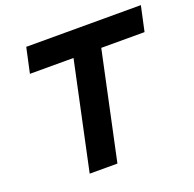

<svg xmlns="http://www.w3.org/2000/svg" viewBox="-124 -827 964 954"><g transform="rotate(-20 358.5 -350.0)"><path d="M191.9 0 313 -567.7H82.5L111.2 -700H717.3L688.6 -567.7H459.7L338.6 0Z"/></g></svg>

Font: Red Hat Display VF
Style: Italic
Weight: 300
Italic angle: -12°
Designer: Pentagram, MCKL
Foundry: Pentagram, MCKL
Version: Version 1.010